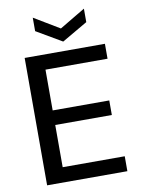

<svg xmlns="http://www.w3.org/2000/svg" viewBox="-98 -973 769 1039"><g transform="rotate(-10 287.0 -453.5)"><path d="M75 0V-700H516V-618H175V-394H486V-314H175V-82H516V0ZM296 -751 156 -833V-907L296 -823L437 -907V-833Z"/></g></svg>

Font: DM Sans 11pt Medium
Style: Regular
Weight: 500
Version: Version 4.004;gftools[0.9.30]